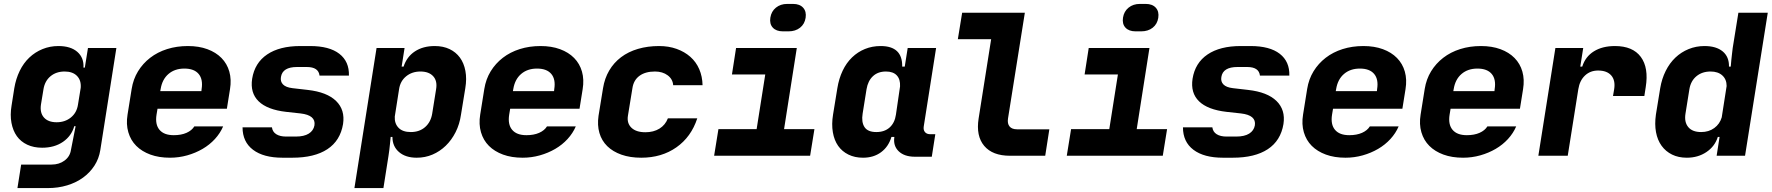

<svg xmlns="http://www.w3.org/2000/svg" viewBox="-20 -795 9043 980"><path d="M195 -41Q152 -41 119 -56.5Q86 -72 66 -100Q46 -128 38.5 -168Q31 -208 39 -256L53 -345Q61 -393 80.5 -433Q100 -473 129.5 -501Q159 -529 197 -544.5Q235 -560 278 -560Q341 -560 375 -530Q409 -500 406 -450H413L429 -550H574L492 -29Q485 15 462 50.5Q439 86 404 111.5Q369 137 323 151Q277 165 224 165H69L88 45H243Q282 45 309.5 24.5Q337 4 342 -29L366 -151H359Q345 -101 301.5 -71Q258 -41 195 -41ZM189 -261Q183 -219 204.5 -195Q226 -171 269 -171Q312 -171 342 -195.5Q372 -220 378 -261L392 -347Q395 -385 373 -407.5Q351 -430 310 -430Q267 -430 238 -406Q209 -382 202 -340Z M848 10Q791 10 747.5 -6Q704 -22 675.5 -50.5Q647 -79 635 -120Q623 -161 631 -210L652 -341Q660 -391 684.5 -431Q709 -471 746.5 -500Q784 -529 833 -544.5Q882 -560 939 -560Q995 -560 1038.5 -544Q1082 -528 1110.5 -499Q1139 -470 1150.5 -429.5Q1162 -389 1154 -340L1138 -240H784L779 -210Q771 -160 794 -132.5Q817 -105 867 -105Q905 -105 932 -117Q959 -129 972 -150H1119Q1104 -115 1077 -85.5Q1050 -56 1014 -35Q978 -14 935.5 -2Q893 10 848 10ZM798 -330H1008L1009 -340Q1017 -390 994 -417.5Q971 -445 921 -445Q872 -445 840 -417.5Q808 -390 800 -341Z M1422 10Q1325 10 1271.5 -30.5Q1218 -71 1218 -145H1368Q1371 -122 1390 -110Q1409 -98 1440 -98H1490Q1532 -98 1556 -113Q1580 -128 1585 -155Q1593 -207 1514 -216L1441 -224Q1344 -235 1300 -278Q1256 -321 1267 -393Q1280 -474 1343.5 -517Q1407 -560 1513 -560H1563Q1661 -560 1712 -520.5Q1763 -481 1761 -409H1611Q1606 -453 1546 -453H1496Q1422 -453 1414 -402Q1410 -379 1424.5 -364Q1439 -349 1473 -345L1551 -336Q1649 -325 1695.5 -279.5Q1742 -234 1731 -162Q1717 -77 1651 -33.5Q1585 10 1472 10Z M1789 165 1902 -550H2045L2030 -455H2040Q2056 -505 2097.5 -532.5Q2139 -560 2199 -560Q2242 -560 2274.5 -544.5Q2307 -529 2327.5 -501Q2348 -473 2355.5 -433Q2363 -393 2355 -345L2333 -210Q2326 -161 2305.5 -120.5Q2285 -80 2255 -51Q2225 -22 2187.5 -6Q2150 10 2107 10Q2050 10 2016.5 -19Q1983 -48 1983 -96H1974Q1973 -88 1970.5 -60Q1968 -32 1963 0L1937 165ZM1995 -200Q1993 -165 2014 -143Q2035 -121 2077 -121Q2121 -121 2150 -146.5Q2179 -172 2186 -215L2206 -340Q2213 -382 2191 -406Q2169 -430 2126 -430Q2083 -430 2053 -405.5Q2023 -381 2017 -340Z M2648 10Q2591 10 2547.5 -6Q2504 -22 2475.5 -50.5Q2447 -79 2435 -120Q2423 -161 2431 -210L2452 -341Q2460 -391 2484.5 -431Q2509 -471 2546.5 -500Q2584 -529 2633 -544.5Q2682 -560 2739 -560Q2795 -560 2838.5 -544Q2882 -528 2910.5 -499Q2939 -470 2950.5 -429.5Q2962 -389 2954 -340L2938 -240H2584L2579 -210Q2571 -160 2594 -132.5Q2617 -105 2667 -105Q2705 -105 2732 -117Q2759 -129 2772 -150H2919Q2904 -115 2877 -85.5Q2850 -56 2814 -35Q2778 -14 2735.5 -2Q2693 10 2648 10ZM2598 -330H2808L2809 -340Q2817 -390 2794 -417.5Q2771 -445 2721 -445Q2672 -445 2640 -417.5Q2608 -390 2600 -341Z M3253 10Q3196 10 3152 -5.5Q3108 -21 3079.5 -49Q3051 -77 3039.5 -116.5Q3028 -156 3035 -204L3058 -345Q3066 -395 3089.5 -435Q3113 -475 3150 -503Q3187 -531 3236.5 -545.5Q3286 -560 3344 -560Q3393 -560 3433.5 -545.5Q3474 -531 3503.5 -505Q3533 -479 3549 -442Q3565 -405 3566 -360H3416Q3414 -391 3388 -410.5Q3362 -430 3323 -430Q3274 -430 3244 -408Q3214 -386 3208 -345L3185 -204Q3179 -166 3203 -143Q3227 -120 3274 -120Q3316 -120 3346 -138.5Q3376 -157 3389 -191H3539Q3508 -96 3432.5 -43Q3357 10 3253 10Z M3625 0 3647 -136H3842L3886 -415H3716L3737 -550H4047L3982 -136H4137L4115 0ZM3912 -705Q3917 -737 3940.5 -756Q3964 -775 3998 -775H4028Q4062 -775 4079.5 -755.5Q4097 -736 4092 -704Q4087 -672 4063.5 -653.5Q4040 -635 4005 -635H3976Q3942 -635 3924.5 -654Q3907 -673 3912 -705Z M4232 -210 4254 -345Q4262 -394 4281 -434Q4300 -474 4329 -502Q4358 -530 4395 -545Q4432 -560 4475 -560Q4587 -560 4585 -455H4598L4613 -550H4758L4695 -150Q4692 -132 4701 -121Q4710 -110 4728 -110H4754L4736 5H4650Q4596 5 4567 -23Q4538 -51 4545 -96H4530Q4515 -46 4477 -18Q4439 10 4385 10Q4343 10 4310.5 -6Q4278 -22 4258 -50.5Q4238 -79 4231 -120Q4224 -161 4232 -210ZM4453 -121Q4495 -121 4521 -144.5Q4547 -168 4553 -210L4574 -354Q4576 -390 4557.5 -410Q4539 -430 4502 -430Q4461 -430 4435.5 -406Q4410 -382 4403 -340L4383 -215Q4376 -172 4392.5 -146.5Q4409 -121 4453 -121Z M5211 -730 5125 -190Q5121 -164 5133 -149.5Q5145 -135 5171 -135H5336L5315 0H5135Q5046 0 5003.5 -50.5Q4961 -101 4975 -190L5039 -595H4869L4891 -730Z M5425 0 5447 -136H5642L5686 -415H5516L5537 -550H5847L5782 -136H5937L5915 0ZM5712 -705Q5717 -737 5740.5 -756Q5764 -775 5798 -775H5828Q5862 -775 5879.5 -755.5Q5897 -736 5892 -704Q5887 -672 5863.5 -653.5Q5840 -635 5805 -635H5776Q5742 -635 5724.5 -654Q5707 -673 5712 -705Z M6222 10Q6125 10 6071.5 -30.5Q6018 -71 6018 -145H6168Q6171 -122 6190 -110Q6209 -98 6240 -98H6290Q6332 -98 6356 -113Q6380 -128 6385 -155Q6393 -207 6314 -216L6241 -224Q6144 -235 6100 -278Q6056 -321 6067 -393Q6080 -474 6143.5 -517Q6207 -560 6313 -560H6363Q6461 -560 6512 -520.5Q6563 -481 6561 -409H6411Q6406 -453 6346 -453H6296Q6222 -453 6214 -402Q6210 -379 6224.5 -364Q6239 -349 6273 -345L6351 -336Q6449 -325 6495.5 -279.5Q6542 -234 6531 -162Q6517 -77 6451 -33.5Q6385 10 6272 10Z M6848 10Q6791 10 6747.5 -6Q6704 -22 6675.5 -50.5Q6647 -79 6635 -120Q6623 -161 6631 -210L6652 -341Q6660 -391 6684.5 -431Q6709 -471 6746.5 -500Q6784 -529 6833 -544.5Q6882 -560 6939 -560Q6995 -560 7038.5 -544Q7082 -528 7110.5 -499Q7139 -470 7150.5 -429.5Q7162 -389 7154 -340L7138 -240H6784L6779 -210Q6771 -160 6794 -132.5Q6817 -105 6867 -105Q6905 -105 6932 -117Q6959 -129 6972 -150H7119Q7104 -115 7077 -85.5Q7050 -56 7014 -35Q6978 -14 6935.5 -2Q6893 10 6848 10ZM6798 -330H7008L7009 -340Q7017 -390 6994 -417.5Q6971 -445 6921 -445Q6872 -445 6840 -417.5Q6808 -390 6800 -341Z M7448 10Q7391 10 7347.5 -6Q7304 -22 7275.5 -50.5Q7247 -79 7235 -120Q7223 -161 7231 -210L7252 -341Q7260 -391 7284.5 -431Q7309 -471 7346.5 -500Q7384 -529 7433 -544.5Q7482 -560 7539 -560Q7595 -560 7638.5 -544Q7682 -528 7710.5 -499Q7739 -470 7750.5 -429.5Q7762 -389 7754 -340L7738 -240H7384L7379 -210Q7371 -160 7394 -132.5Q7417 -105 7467 -105Q7505 -105 7532 -117Q7559 -129 7572 -150H7719Q7704 -115 7677 -85.5Q7650 -56 7614 -35Q7578 -14 7535.5 -2Q7493 10 7448 10ZM7398 -330H7608L7609 -340Q7617 -390 7594 -417.5Q7571 -445 7521 -445Q7472 -445 7440 -417.5Q7408 -390 7400 -341Z M7832 0 7919 -550H8061L8046 -455H8056Q8072 -506 8115.5 -533Q8159 -560 8223 -560Q8314 -560 8355 -504.5Q8396 -449 8380 -350L8373 -305H8213L8219 -340Q8226 -385 8204 -410Q8182 -435 8137 -435Q8097 -435 8070 -409.5Q8043 -384 8036 -340L7982 0Z M8432 -210 8454 -345Q8462 -393 8482 -433Q8502 -473 8531.5 -501Q8561 -529 8599 -544.5Q8637 -560 8680 -560Q8740 -560 8773 -532.5Q8806 -505 8805 -455H8814Q8815 -472 8817 -489Q8819 -504 8820.5 -520.5Q8822 -537 8824 -550L8853 -730H9003L8887 0H8742L8757 -96H8748Q8733 -48 8690 -19Q8647 10 8590 10Q8547 10 8514.5 -6Q8482 -22 8461 -51Q8440 -80 8432.5 -120.5Q8425 -161 8432 -210ZM8663 -121Q8702 -121 8730 -141.5Q8758 -162 8768 -196L8793 -356Q8793 -390 8771 -410Q8749 -430 8711 -430Q8668 -430 8639 -406Q8610 -382 8603 -340L8583 -215Q8576 -172 8597 -146.5Q8618 -121 8663 -121Z"/></svg>

Font: JetBrains Mono ExtraBold
Style: Italic
Weight: 800
Designer: Philipp Nurullin, Konstantin Bulenkov
Foundry: JetBrains
Version: Version 1.000; ttfautohint (v1.8.3)